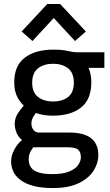

<svg xmlns="http://www.w3.org/2000/svg" viewBox="-20 -743 552 961"><path d="M244.6 198.2Q184.6 198.2 144.3 186.8Q104 175.3 80.1 156.2Q56.2 137.2 45.9 113.8Q35.6 90.3 35.6 65.9Q35.6 43 44.2 21.7Q52.7 0.5 65.2 -16.1Q77.6 -32.7 90.3 -41.5Q67.9 -62 60.8 -83.3Q53.7 -104.5 53.7 -124Q53.7 -150.4 69.3 -175.8Q80.6 -193.4 99.1 -214.4Q80.1 -232.4 68.4 -253.9Q51.3 -284.7 51.3 -331.1Q51.3 -415 104.7 -454.8Q158.2 -494.6 245.6 -494.6Q280.8 -494.6 300.5 -491.5Q320.3 -488.3 334.5 -484.9Q348.6 -481.4 365.7 -481.4H502.4V-403.3H423.3Q437 -372.1 437 -331.1Q437 -244.6 385 -204.3Q333 -164.1 245.6 -164.1Q206.5 -164.1 178.7 -171.9Q168.9 -174.3 159.7 -177.7Q153.8 -170.4 148.9 -162.1Q137.2 -144 137.2 -125Q137.2 -106.4 147.2 -93Q157.2 -79.6 174.8 -79.6H326.7Q400.4 -79.6 436.3 -51Q472.2 -22.5 472.2 33.7Q472.2 73.7 448.2 111.6Q424.3 149.4 374 173.8Q323.7 198.2 244.6 198.2ZM245.6 -234.9Q291.5 -234.9 320.6 -257.3Q349.6 -279.8 349.6 -329.1Q349.6 -378.4 320.6 -401.1Q291.5 -423.8 245.6 -423.8Q199.7 -423.8 170.4 -401.1Q141.1 -378.4 141.1 -329.1Q141.1 -280.3 170.2 -257.8Q199.2 -235.4 245.6 -234.9ZM242.7 128.4Q294.4 128.4 325.7 115.7Q356.9 103 370.8 83.3Q384.8 63.5 384.8 43Q384.8 20 371.8 7.1Q358.9 -5.9 318.4 -5.9H146.5Q142.1 0.5 137.7 6.8Q123.5 28.8 123.5 53.7Q123.5 66.4 127.4 79.6Q131.3 92.8 143.3 104Q155.3 115.2 179.2 121.8Q203.1 128.4 242.7 128.4ZM142.6 -537.6 88.4 -585.4 216.8 -723.1H280.8L409.7 -585.4L355.5 -537.6L249 -652.8Z"/></svg>

Font: Anaheim SemiBold
Style: Regular
Weight: 600
Version: Version 2.001